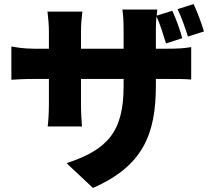

<svg xmlns="http://www.w3.org/2000/svg" viewBox="-20 -839 1040 946"><path d="M934 -819 855 -794C875 -753 892 -702 906 -659L985 -684C974 -721 953 -778 934 -819ZM36 -610V-446C65 -448 95 -450 149 -450H221V-329C221 -280 218 -241 215 -216H384C382 -241 379 -280 379 -329V-450H589V-414C589 -188 508 -101 308 -35L438 87C687 -22 748 -181 748 -418V-450H802C859 -450 894 -450 922 -447V-607C887 -601 859 -599 801 -599H748V-693C748 -718 749 -739 751 -758C771 -717 784 -667 798 -625L878 -651C868 -689 848 -745 829 -786L752 -762L755 -792H583C587 -767 589 -734 589 -693V-599H379V-681C379 -724 383 -758 386 -782H214C218 -747 221 -715 221 -682V-599H149C95 -599 59 -606 36 -610Z"/></svg>

Font: Noto Sans TC Black
Style: Regular
Weight: 900
Designer: Ryoko NISHIZUKA 西塚涼子 (kana, bopomofo & ideographs); Paul D. Hunt (Latin, Greek & Cyrillic); Sandoll Communications 산돌커뮤니
Foundry: Adobe
Version: Version 2.004;hotconv 1.0.118;makeotfexe 2.5.65603